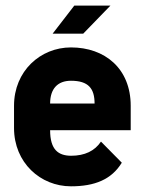

<svg xmlns="http://www.w3.org/2000/svg" viewBox="-20 -655 509 675"><path d="M272.5 -536.6 368.2 -635.3H241.2L165 -536.6ZM29.3 -205.1C29.3 -83 122.1 0 229.5 0C313 0 372.1 -23.9 408.2 -83L335 -157.2C313 -124.5 278.3 -107.4 229.5 -107.4C185.1 -107.9 156.2 -128.4 156.2 -197.3H439.5V-283.2C439.5 -414.1 348.6 -488.3 229.5 -488.3C122.1 -488.3 29.3 -405.3 29.3 -283.2ZM156.2 -291C156.2 -342.8 182.6 -371.1 229.5 -371.1C291 -371.1 312.5 -343.8 312.5 -291Z"/></svg>

Font: Saman Dere
Style: Regular
Weight: 400
Designer: Tuna Ça_lar Gümü_
Foundry: Tuna Ça_lar Gümü_
Version: Version 1.001;hotconv 1.0.109;makeotfexe 2.5.65596